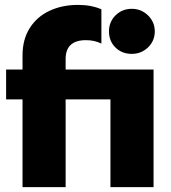

<svg xmlns="http://www.w3.org/2000/svg" viewBox="-20 -764 697 784"><path d="M72 -358H5V-480H72V-538Q72 -603 101.5 -649.5Q131 -696 182.5 -720Q234 -744 298 -744Q353 -744 394 -726V-586Q366 -600 331 -600Q248 -600 248 -523V-480H607V0H431V-358H248V0H72ZM425 -636Q425 -675 452 -701.5Q479 -728 518 -728Q557 -728 584.5 -701Q612 -674 612 -636Q612 -597 584.5 -570.5Q557 -544 518 -544Q478 -544 451.5 -570Q425 -596 425 -636Z"/></svg>

Font: Prompt
Style: Bold
Weight: 700
Designer: Katatrad Team
Foundry: CadsonDemak
Version: Version 1.000